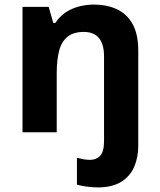

<svg xmlns="http://www.w3.org/2000/svg" viewBox="-20 -576 697 836"><path d="M405 240Q382 240 357 236.5Q332 233 315 228V111Q330 115 343.5 117.5Q357 120 373 120Q398 120 415.5 103Q433 86 433 37V-330Q433 -383 411 -410Q389 -437 345 -437Q300 -437 274 -416Q248 -395 237.5 -355Q227 -315 227 -257V0H78V-546H192L212 -476H221Q239 -504 265 -521.5Q291 -539 323 -547.5Q355 -556 388 -556Q447 -556 490.5 -535Q534 -514 558 -470Q582 -426 582 -356V59Q582 109 564.5 150Q547 191 508 215.5Q469 240 405 240Z"/></svg>

Font: Noto Sans Gurmukhi
Style: Regular
Weight: 400
Designer: Jelle Bosma - Monotype Design Team
Foundry: Monotype Imaging Inc.
Version: Version 2.003